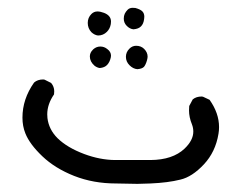

<svg xmlns="http://www.w3.org/2000/svg" viewBox="-20 -297 572 484"><path d="M343.8 -254.9Q343.8 -263.2 338.9 -268.3Q334 -273.4 321.3 -276.9Q317.9 -277.3 314.5 -277.3Q306.6 -277.3 301.8 -272.5Q296.9 -267.6 294.4 -262.2Q292 -256.8 292 -250Q292 -239.3 299.6 -231.7Q307.1 -224.1 316.4 -223.1Q329.1 -224.1 335.4 -230.5Q341.8 -236.8 343.3 -249Q343.8 -252 343.8 -254.9ZM259.8 -242.7Q259.8 -257.8 242.2 -264.6Q232.9 -268.1 225.6 -268.1Q216.8 -268.1 210.4 -261.7Q201.2 -252.4 201.2 -239.3Q201.2 -225.6 210.4 -215.8Q218.3 -208.5 227.1 -207.5Q240.2 -207.5 249.5 -216.8Q257.3 -224.6 259.3 -236.3Q259.8 -239.7 259.8 -242.7ZM352.1 -154.3Q352.1 -165 343.3 -173.8Q335.4 -181.6 323.2 -181.6Q313.5 -181.6 306.2 -174.3Q297.4 -165.5 297.4 -153.8Q297.4 -141.6 306.4 -132.6Q315.4 -123.5 326.2 -122.6Q337.9 -123.5 342.8 -128.4Q344.7 -130.4 346.9 -135Q349.1 -139.6 350.6 -145.3Q352.1 -150.9 352.1 -154.3ZM259.8 -156.7Q259.8 -166.5 250.5 -173.3Q242.7 -179.7 232.9 -179.7Q223.1 -179.7 215.3 -172.9L213.9 -171.4Q206.5 -164.1 206.5 -154.8Q206.5 -141.6 218.3 -131.3Q224.6 -126.5 231.4 -125.5Q243.7 -126.5 250.2 -133.5Q256.8 -140.6 259.3 -152.3Q259.8 -154.3 259.8 -156.7ZM532.2 23.4Q532.2 -11.7 508.3 -45.4L491.7 -53.2Q489.7 -53.7 488.3 -53.7Q474.6 -53.7 465.8 -46.4L457 -29.8Q456.5 -23.9 456.5 -18.6Q456.5 -1.5 463.9 16.6Q467.3 25.4 467.3 34.7Q467.3 56.6 445.3 77.6Q415.5 106 359.4 106.4Q333 106.4 310.5 106.4Q288.1 106.4 269.5 106.4Q231.9 106 192.4 91.3Q149.4 75.2 125 51.3Q103 29.3 99.6 0.5Q99.1 -4.4 99.1 -8.8Q99.1 -34.2 116.2 -59.1Q116.7 -62.5 116.7 -66.9Q116.7 -78.6 108.9 -87.9L92.3 -96.2Q90.3 -96.7 88.9 -96.7Q74.7 -96.7 65.9 -88.9Q36.6 -47.4 36.6 -0.5Q36.6 21 43.9 39.1Q54.7 66.4 86.7 96.9Q118.7 127.4 167 146.5Q215.3 165.5 272.5 165.5H272.9Q315.4 166.5 326.4 166.5Q337.4 166.5 359.4 165.5Q403.3 163.6 434.6 155.8Q464.4 148.9 493.9 117.4Q523.4 85.9 530.8 40Q532.2 31.7 532.2 23.4Z"/></svg>

Font: NaikaiFont
Style: Light
Weight: 300
Version: Version 1.89